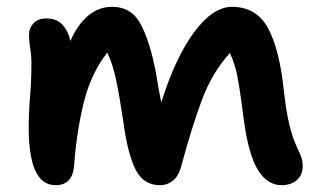

<svg xmlns="http://www.w3.org/2000/svg" viewBox="-20 -533 935 562"><path d="M143 9Q112 9 94.5 -15Q77 -39 70.5 -76.5Q64 -114 64 -155Q64 -201 68 -250.5Q72 -300 72 -346Q72 -370 68.5 -391Q65 -412 65 -433Q65 -451 78 -465Q91 -479 116 -479Q146 -479 163 -460.5Q180 -442 186 -413Q207 -461 238 -487Q269 -513 308 -513Q365 -513 392 -462Q419 -411 436 -322Q445 -268 452 -233Q493 -364 548 -438.5Q603 -513 659 -513Q730 -513 764 -451.5Q798 -390 811 -267Q818 -204 827 -168Q836 -132 845 -112Q854 -92 860 -78Q866 -64 866 -46Q866 -21 849 -6Q832 9 804 9Q763 9 735.5 -34.5Q708 -78 694 -180Q686 -243 680 -280.5Q674 -318 667.5 -339.5Q661 -361 653 -378Q601 -321 571 -240.5Q541 -160 510 -45Q503 -18 486.5 -4.5Q470 9 448 9Q400 9 377 -36.5Q354 -82 342 -170Q330 -251 320 -298.5Q310 -346 294 -379Q246 -318 225 -232Q204 -146 197 -50Q193 9 143 9Z"/></svg>

Font: Shantell Sans Normal
Style: Regular
Weight: 600
Designer: Stephen Nixon, Anya Danilova, Shantell Martin
Foundry: Arrow Type
Version: Version 1.009;[a7da0bfa3]